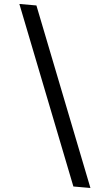

<svg xmlns="http://www.w3.org/2000/svg" viewBox="-66 -780 590 1030"><g transform="rotate(5 229.0 -265.0)"><path d="M369.6 210 -4.4 -740.2H87.4L461.4 210Z"/></g></svg>

Font: HK Grotesk Medium
Style: Regular
Weight: 500
Designer: Alfredo Marco Pradil and Stefan Peev
Foundry: Hanken Design Co.
Version: Version 1.045;PS 001.045;hotconv 1.0.88;makeotf.lib2.5.64775